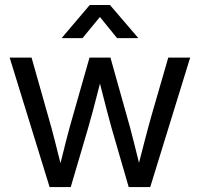

<svg xmlns="http://www.w3.org/2000/svg" viewBox="-20 -755 807 775"><path d="M180.2 0 19 -522.5H107.4L172.4 -293Q187.5 -241.7 201.7 -185.5Q215.8 -129.4 230.5 -70.8H217.8Q231.9 -128.4 246.3 -184.8Q260.7 -241.2 275.9 -293L341.3 -522.5H425.8L490.2 -293Q505.4 -241.2 519.3 -185.1Q533.2 -128.9 547.9 -70.8H534.2Q548.8 -128.4 563.5 -184.8Q578.1 -241.2 592.8 -293L659.2 -522.5H747.6L586.4 0H499.5L430.7 -237.3Q420.9 -272.9 411.1 -309.8Q401.4 -346.7 392.1 -384Q382.8 -421.4 373 -458H394Q384.3 -421.4 374.8 -384Q365.2 -346.7 355.5 -309.6Q345.7 -272.5 335.4 -237.3L265.6 0ZM313 -601.1H229.5V-602.1L342.3 -734.9H423.8L537.6 -602.1V-601.1H452.6L383.3 -686.5Z"/></svg>

Font: Inter 28pt
Style: Regular
Weight: 400
Designer: Rasmus Andersson
Foundry: rsms
Version: Version 4.001;git-66647c0bb